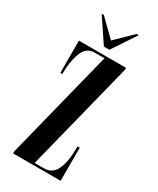

<svg xmlns="http://www.w3.org/2000/svg" viewBox="-174 -716 632 770"><g transform="rotate(30 142.0 -331.0)"><path d="M29 0V-10L155.5 -513.5H109.5Q71.5 -513.5 56 -472.5Q40.5 -431.5 40.5 -374.5H31.5V-523.5H249.5V-513.5L123 -10H166.5Q205.5 -10 222.2 -47.2Q239 -84.5 239 -153.5H249V0ZM130 -553 56.5 -662.5H66.5L142.5 -588.5L218.5 -662.5H228.5L155.5 -553Z"/></g></svg>

Font: Imbue 100pt Medium
Style: Regular
Weight: 500
Designer: Tyler Finck
Foundry: Etcetera Type Company
Version: Version 1.102; ttfautohint (v1.8.3)